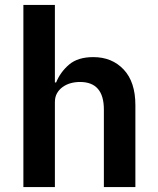

<svg xmlns="http://www.w3.org/2000/svg" viewBox="-20 -760 640 780"><path d="M75 -740H203V-425H208Q225 -467 260.5 -497.5Q296 -528 359 -528Q435 -528 482.5 -477.5Q530 -427 530 -333V0H402V-315Q402 -427 305 -427Q285 -427 267 -422Q249 -417 234.5 -406.5Q220 -396 211.5 -381Q203 -366 203 -345V0H75Z"/></svg>

Font: IBM Plex Mono SemiBold
Style: Regular
Weight: 600
Monospace: yes
Designer: Mike Abbink, Paul van der Laan, Pieter van Rosmalen
Foundry: Bold Monday
Version: Version 2.3